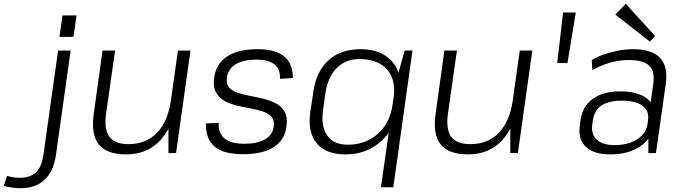

<svg xmlns="http://www.w3.org/2000/svg" viewBox="-179 -806 3592 1011"><path d="M-72 185Q-92 185 -114.5 182Q-137 179 -159 173L-142 120Q-125 125 -108.5 127.5Q-92 130 -76 130Q-19 130 11 101Q41 72 50 7L127 -540H193L116 7Q104 95 56.5 140Q9 185 -72 185ZM224 -725 208 -612H134L150 -725Z M380 -210Q368 -126 396.5 -86.5Q425 -47 497 -47Q590 -47 647.5 -106.5Q705 -166 721 -277V-278L758 -540H824L748 0H708V-129Q689 -94 665 -67Q596 7 485 7Q383 7 341 -46Q299 -99 315 -209L361 -540H427Z M1100 6Q999 6 951.5 -33.5Q904 -73 905 -156L972 -159Q971 -103 1004 -76Q1037 -49 1108 -49Q1176 -49 1216 -72Q1256 -95 1262 -137Q1267 -172 1251 -190.5Q1235 -209 1205 -219Q1175 -229 1138.5 -235.5Q1102 -242 1066 -250.5Q1030 -259 1001 -276Q972 -293 957 -322Q942 -351 949 -399Q960 -472 1018 -509.5Q1076 -547 1178 -547Q1271 -547 1317.5 -508.5Q1364 -470 1363 -395L1295 -391Q1298 -441 1266.5 -466.5Q1235 -492 1171 -492Q1102 -492 1062.5 -468Q1023 -444 1016 -400Q1011 -365 1027 -346Q1043 -327 1073.5 -317Q1104 -307 1140 -300.5Q1176 -294 1212 -285Q1248 -276 1277 -260Q1306 -244 1321 -215Q1336 -186 1329 -138Q1319 -67 1261 -30.5Q1203 6 1100 6Z M1640 7Q1537 7 1488.5 -51.5Q1440 -110 1455 -217L1471 -323Q1486 -430 1550.5 -488.5Q1615 -547 1719 -547Q1793 -547 1843.5 -517Q1894 -487 1916 -432Q1918 -427 1919 -423L1952 -540H1993L1892 180H1827L1868 -108Q1830 -54 1773 -24Q1714 7 1640 7ZM1651 -44Q1715 -44 1765 -70Q1815 -96 1847 -143Q1879 -190 1888 -255L1890 -266L1895 -302Q1904 -389 1859 -440Q1811 -495 1714 -495Q1641 -495 1594 -447.5Q1547 -400 1534 -313L1522 -225Q1510 -140 1544.5 -92Q1579 -44 1651 -44Z M2180 -210Q2168 -126 2196.5 -86.5Q2225 -47 2297 -47Q2390 -47 2447.5 -106.5Q2505 -166 2521 -277V-278L2558 -540H2624L2548 0H2508V-129Q2489 -94 2465 -67Q2396 7 2285 7Q2183 7 2141 -46Q2099 -99 2115 -209L2161 -540H2227Z M2853 -740 2809 -474H2755L2786 -740Z M3033 7Q2949 7 2906.5 -32.5Q2864 -72 2874 -143L2878 -174Q2888 -246 2942.5 -285.5Q2997 -325 3085 -325Q3178 -325 3227 -288Q3239 -278 3247 -267L3261 -366Q3270 -431 3239 -460.5Q3208 -490 3132 -490Q3083 -490 3033.5 -476Q2984 -462 2940 -437L2937 -490Q2965 -507 3001.5 -519.5Q3038 -532 3077.5 -539.5Q3117 -547 3153 -547Q3253 -547 3296 -502Q3339 -457 3327 -366L3275 0H3235V-76Q3217 -52 3190 -34Q3129 7 3033 7ZM3057 -42Q3130 -42 3177 -73Q3224 -104 3231 -156L3233 -172Q3241 -222 3204.5 -249Q3168 -276 3095 -276Q3029 -276 2989.5 -251.5Q2950 -227 2942 -167L2940 -153Q2932 -99 2963 -70.5Q2994 -42 3057 -42ZM3270 -617 3243 -587 3061 -729 3116 -786Z"/></svg>

Font: Pathway Extreme 8pt Thin 12pt ExtraLight
Style: Italic
Weight: 250
Italic angle: -8°
Version: Version 1.001;gftools[0.9.26]